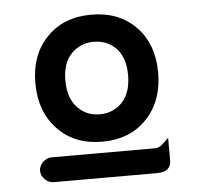

<svg xmlns="http://www.w3.org/2000/svg" viewBox="-42 -744 586 572"><g transform="rotate(-5 251.0 -457.5)"><path d="M95.7 -288.1H406.2Q419.4 -288.1 432.1 -301.3L447.3 -315.9V-247.1Q447.3 -232.9 438.5 -224.1Q428.2 -213.9 406.2 -213.9H95.7Q81.5 -213.9 70.1 -225.3Q58.6 -236.8 58.6 -251Q58.6 -265.1 70.1 -276.6Q81.5 -288.1 95.7 -288.1ZM316.9 -593.8Q290.5 -620.1 251 -620.1Q210.9 -620.1 184.1 -592.3Q157.2 -564.9 157.2 -512.2Q157.2 -458 186 -429.7Q211.9 -403.3 251 -403.3Q291 -403.3 317.9 -431.2Q344.7 -459.5 344.7 -512.7Q344.7 -565.9 316.9 -593.8ZM67.4 -511.7Q67.4 -599.1 119.6 -650.9Q169.4 -701.2 251 -701.2Q334 -701.2 384.3 -649.2Q434.6 -597.2 434.6 -512.2Q434.6 -424.3 381.3 -371.1Q331.5 -321.3 251 -321.3Q168 -321.3 117.7 -374.5Q67.4 -427.2 67.4 -511.7Z"/></g></svg>

Font: YuPearl-SemiBold
Style: SemiBold
Weight: 600
Designer: Max Yao
Foundry: Max-Everyday
Version: Version 1.011; ttfautohint (v1.8.3)